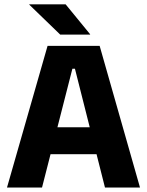

<svg xmlns="http://www.w3.org/2000/svg" viewBox="-20 -846 663 866"><path d="M11.5 0 194.5 -639H429.5L611.5 0H453.5L318 -536H306.5L169.5 0ZM167 -150.5V-272H455V-150.5ZM276 -826.5 386.5 -691.5V-690H251.5L112 -825V-826.5Z"/></svg>

Font: Anek Tamil
Style: Bold
Weight: 700
Designer: Aadarsh Rajan (Tamil), Yesha Goshar (Latin)
Foundry: Ek Type
Version: Version 1.003